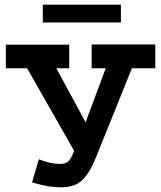

<svg xmlns="http://www.w3.org/2000/svg" viewBox="-20 -780 690 821"><path d="M241 21Q213 21 186 16.5Q159 12 117 0L146 -99Q170 -89 193.5 -84Q217 -79 237 -79Q261 -79 273 -91Q285 -103 297 -135L96 -488H5V-589H276V-488H221L346 -257L432 -488H372V-590H644V-488H544L390 -106Q365 -43 333 -11Q301 21 241 21ZM163 -760H497V-684H163Z"/></svg>

Font: Podkova
Style: Bold
Weight: 700
Designer: Ilya Yudin
Foundry: Cyreal (www.cyreal.org)
Version: Version 2.102; ttfautohint (v1.8.1.43-b0c9)